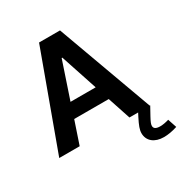

<svg xmlns="http://www.w3.org/2000/svg" viewBox="-209 -862 1171 1236"><g transform="rotate(-30 376.0 -244.0)"><path d="M465.8 -169.4 522 0H586.4L572.8 26.4C548.8 73.7 538.1 101.1 538.1 127C538.1 184.1 583 220.7 651.9 220.7C682.6 220.7 716.3 214.8 752.4 203.1L730.5 137.2C707 144.5 685.5 148.4 665.5 148.4C634.8 148.4 619.6 138.7 619.6 119.6C619.6 106.4 626 91.8 642.1 62L676.3 0L674.8 -1.5H672.9L415 -709H259.3L0 0H151.9L209 -169.4ZM340.3 -549.8 430.7 -276.9H243.7L335.4 -549.8Z"/></g></svg>

Font: Estedad Bold
Style: Regular
Weight: 700
Designer: Amin Abedi
Version: Version 7.3